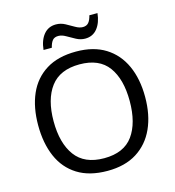

<svg xmlns="http://www.w3.org/2000/svg" viewBox="-131 -1023 1042 1143"><g transform="rotate(-15 390.5 -451.5)"><path d="M720 -358Q720 -247 682.5 -164.5Q645 -82 572 -36Q499 10 391 10Q280 10 206.5 -36Q133 -82 97 -165Q61 -248 61 -359Q61 -469 97 -551Q133 -633 206.5 -679Q280 -725 392 -725Q499 -725 572 -679.5Q645 -634 682.5 -551.5Q720 -469 720 -358ZM156 -358Q156 -223 213 -145.5Q270 -68 391 -68Q513 -68 569 -145.5Q625 -223 625 -358Q625 -493 569 -569.5Q513 -646 392 -646Q271 -646 213.5 -569.5Q156 -493 156 -358ZM208 -784Q214 -843 242.5 -877.5Q271 -912 318 -912Q348 -912 374.5 -897.5Q401 -883 425 -869Q449 -855 470 -855Q493 -855 505.5 -869.5Q518 -884 525 -913H575Q569 -855 541 -820Q513 -785 466 -785Q438 -785 411.5 -799Q385 -813 360.5 -827.5Q336 -842 314 -842Q290 -842 278 -827.5Q266 -813 259 -784Z"/></g></svg>

Font: Noto Sans Balinese
Style: Regular
Weight: 400
Designer: Aditya Bayu, David Williams
Foundry: David Williams
Version: Version 2.003